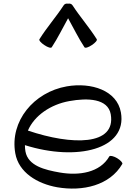

<svg xmlns="http://www.w3.org/2000/svg" viewBox="-20 -1046 765 1094"><path d="M275 -777C310 -830 337 -887 368 -942C399 -887 426 -830 461 -777C465 -770 484 -776 503 -789C523 -802 536 -817 531 -823C489 -890 436 -950 393 -1016C388 -1024 378 -1027 368 -1025C358 -1027 348 -1024 343 -1016C300 -950 247 -890 205 -823C200 -817 213 -802 233 -789C252 -776 271 -770 275 -777ZM677 -112C680 -118 667 -133 647 -145C626 -157 607 -161 603 -155C550 -62 430 -44 321 -63C235 -78 140 -101 125 -183C123 -195 122 -206 122 -219C419 -125 706 -196 669 -405C647 -531 500 -578 361 -554C172 -521 35 -355 67 -173C86 -63 193 1 306 21C451 46 606 11 677 -112ZM375 -470C479 -489 595 -485 611 -395C642 -215 390 -217 139 -302C176 -388 269 -451 375 -470Z"/></svg>

Font: Nupuram Expanded Light
Style: Regular
Weight: 300
Width: 7
Designer: Santhosh Thottingal (santhosh.thottingal@gmail.com)
Foundry: SMC
Version: Version 1.000